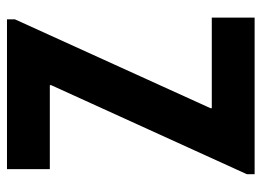

<svg xmlns="http://www.w3.org/2000/svg" viewBox="-121 -639 760 558"><g transform="rotate(-90 259.0 -360.0)"><path d="M31.7 0V-22.5L290.5 -591.3V-595.2H46.4V-719.7H481.9V-696.8L223.6 -128.4V-124.5H486.8V0Z"/></g></svg>

Font: Reddit Sans Condensed
Style: Bold
Weight: 700
Designer: Stephen Hutchings
Foundry: Reddit
Version: Version 1.014